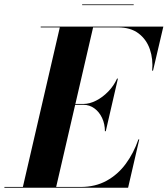

<svg xmlns="http://www.w3.org/2000/svg" viewBox="-68 -874 780 894"><path d="M314.5 -853.5H554.5V-850H314.5ZM320.5 -386H282L193.5 -3.5H307.5Q376 -3.5 428.5 -32.5Q481 -61.5 517.8 -111.5Q554.5 -161.5 576.5 -225H580.5L528.5 0H-47.5V-3.5H38.5L210.5 -746.5H121.5V-750H692.5L644.5 -545H640.5Q645.5 -598.5 629.8 -644.5Q614 -690.5 577 -718.5Q540 -746.5 481.5 -746.5H365.5L283 -390H320.5Q349 -390 379.5 -405.5Q410 -421 436 -447.8Q462 -474.5 477 -508H481L424.5 -263H420.5Q420.5 -296.5 407.5 -324.5Q394.5 -352.5 371.8 -369.2Q349 -386 320.5 -386Z"/></svg>

Font: Bodoni* 48pt
Style: Bold Italic
Weight: 700
Italic angle: -13°
Version: Version 2.3